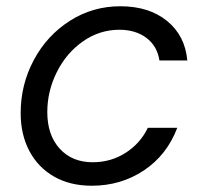

<svg xmlns="http://www.w3.org/2000/svg" viewBox="-20 -583 648 613"><path d="M46 -222Q46 -313 88 -391.5Q130 -470 203 -516.5Q276 -563 364 -563Q456 -563 513.5 -516Q571 -469 578 -390H489Q482 -436 447.5 -462Q413 -488 361 -488Q298 -488 245 -451Q192 -414 161.5 -353Q131 -292 131 -225Q131 -152 170.5 -108.5Q210 -65 276 -65Q334 -65 381 -95Q428 -125 452 -175H546Q513 -88 439.5 -39Q366 10 273 10Q204 10 153 -19Q102 -48 74 -100.5Q46 -153 46 -222Z"/></svg>

Font: Open Sauce Sans
Style: Italic
Weight: 400
Italic angle: -10°
Designer: Alfredo Marco Pradil
Foundry: Creative Sauce Fz LLC
Version: Version 1.477